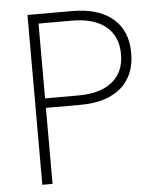

<svg xmlns="http://www.w3.org/2000/svg" viewBox="-51 -741 648 785"><g transform="rotate(-5 273.0 -348.5)"><path d="M91 -697H274Q382 -697 441 -647Q500 -597 500 -505Q500 -413 441 -362.5Q382 -312 274 -312H133V0H91ZM458 -504Q458 -578 409 -618Q360 -658 271 -658H133V-351H271Q359 -351 408.5 -390.5Q458 -430 458 -504Z"/></g></svg>

Font: Hanken Grotesk ExtraLight
Style: Regular
Weight: 200
Designer: Alfredo Marco Pradil
Foundry: Hanken Design Co.
Version: Version 3.014